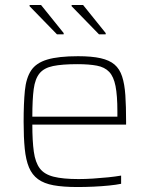

<svg xmlns="http://www.w3.org/2000/svg" viewBox="-20 -744 602 772"><path d="M291 8Q234 8 195.5 1Q157 -6 133 -23.5Q109 -41 96.5 -71Q84 -101 79.5 -146Q75 -191 75 -254Q75 -329 80 -379.5Q85 -430 105 -460.5Q125 -491 170 -504.5Q215 -518 294 -518Q349 -518 384.5 -510Q420 -502 440.5 -484.5Q461 -467 471 -436.5Q481 -406 484 -361.5Q487 -317 487 -256V-243H110Q110 -177 116 -134Q122 -91 140 -67Q158 -43 195.5 -33.5Q233 -24 296 -24Q323 -24 354 -26Q385 -28 414.5 -31Q444 -34 467 -38V-5Q448 -1 418.5 2Q389 5 356 6.5Q323 8 291 8ZM452 -255V-296Q452 -360 444.5 -398Q437 -436 419 -455Q401 -474 369.5 -480Q338 -486 291 -486Q230 -486 193.5 -478.5Q157 -471 139 -449Q121 -427 115.5 -385.5Q110 -344 110 -275H472ZM405 -606H378L268 -719V-724H314L405 -611ZM236 -606H209L99 -719V-724H145L236 -611Z"/></svg>

Font: Saira Thin Thin
Style: Regular
Weight: 250
Version: Version 1.101